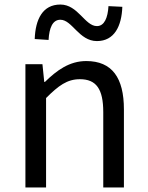

<svg xmlns="http://www.w3.org/2000/svg" viewBox="-20 -826 651 846"><path d="M92 0H183V-394C238 -449 276 -477 332 -477C404 -477 435 -434 435 -332V0H526V-344C526 -483 474 -557 360 -557C286 -557 230 -516 178 -465H175L167 -543H92ZM407 -645C484 -645 516 -711 519 -796L458 -799C455 -748 440 -711 407 -711C354 -711 324 -806 246 -806C168 -806 136 -741 133 -654L194 -650C197 -704 212 -739 246 -739C298 -739 328 -645 407 -645Z"/></svg>

Font: Noto Sans CJK KR Regular
Style: Regular
Weight: 400
Designer: Ryoko NISHIZUKA (kana & ideographs); Paul D. Hunt (Latin, Greek & Cyrillic); Wenlong ZHANG (bopomofo); Sandoll Communica
Foundry: Adobe Systems Incorporated
Version: Version 1.004;PS 1.004;hotconv 1.0.82;makeotf.lib2.5.63406